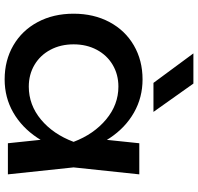

<svg xmlns="http://www.w3.org/2000/svg" viewBox="-33 -806 853 827"><g transform="rotate(90 393.5 -392.5)"><path d="M575 -210 601 -283 575 -355 597 -566H731L701 -283L731 0H597ZM322 14Q240 14 175.5 -23.5Q111 -61 75 -128.5Q39 -196 39 -283Q39 -370 75 -437.5Q111 -505 175.5 -542.5Q240 -580 322 -580Q400 -580 465 -543Q530 -506 574.5 -439Q619 -372 637 -283Q618 -194 573.5 -127Q529 -60 464.5 -23Q400 14 322 14ZM353 -90Q432 -90 495 -142.5Q558 -195 591 -283Q558 -370 494.5 -423Q431 -476 353 -476Q301 -476 259.5 -451.5Q218 -427 194.5 -383Q171 -339 171 -283Q171 -227 194.5 -183Q218 -139 259.5 -114.5Q301 -90 353 -90ZM462 -627H337L210 -799H340Z"/></g></svg>

Font: Unbounded Variable
Style: Regular
Weight: 400
Designer: Luke Prowse, Jean-Baptiste Morizot, Fátima Lázaro, Florian Runge
Foundry: NaN
Version: Version 1.600;FEAKit 1.0